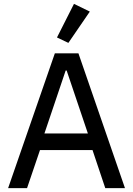

<svg xmlns="http://www.w3.org/2000/svg" viewBox="-20 -974 689 994"><path d="M445 -914 363 -954 275 -780 334 -752ZM627 0 386 -698H264L22 0H120L187 -197H459L525 0ZM435 -283H210L320 -609H325Z"/></svg>

Font: IBM Plex Devanagari Text
Style: Regular
Weight: 450
Designer: Mike Abbink, Paul van der Laan, Pieter van Rosmalen, Erin McLaughlin
Foundry: Bold Monday
Version: Version 1.0